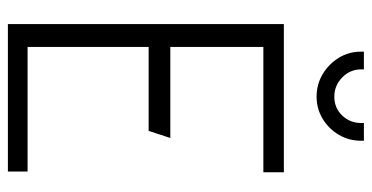

<svg xmlns="http://www.w3.org/2000/svg" viewBox="-248 -695 943 487"><g transform="rotate(90 223.5 -451.5)"><path d="M41 0H415V-50H99V-357H312L330 -412H99V-648H417V-700H41ZM337 -903H292V-896Q292 -868 273 -848Q254 -828 225 -828Q197 -828 176.5 -848Q156 -868 156 -896V-903H111V-896Q111 -865 126.5 -839.5Q142 -814 168 -798.5Q194 -783 225 -783Q256 -783 281.5 -798.5Q307 -814 322 -839.5Q337 -865 337 -896Z"/></g></svg>

Font: AdventPro_ExpandedRegular
Style: ExpandedRegular
Weight: 400
Width: 7
Designer: VivaRado, Andreas Kalpakidis
Foundry: VivaRado, Andreas Kalpakidis
Version: Version 3.000